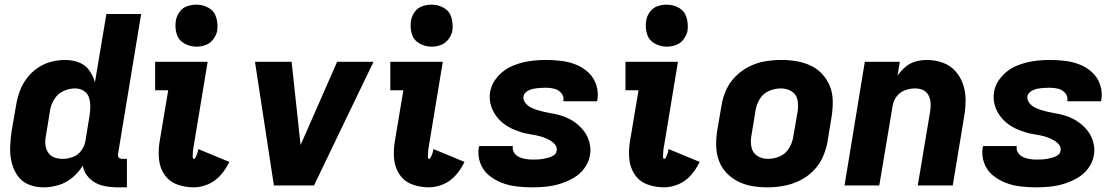

<svg xmlns="http://www.w3.org/2000/svg" viewBox="-20 -795 4792 823"><path d="M166 8Q198 8 230.5 -1.5Q263 -11 290 -33.5Q317 -56 335 -85Q340 -54 363 -31Q386 -8 417.5 0Q449 8 483 8H524V-114H503Q498 -114 493 -116.5Q488 -119 486.5 -124Q485 -129 486 -135L585 -735H436L387 -442Q379 -470 362.5 -493.5Q346 -517 318 -527.5Q290 -538 259 -538Q229 -538 198.5 -530Q168 -522 141 -503.5Q114 -485 94.5 -459Q75 -433 64.5 -403.5Q54 -374 49 -344L30 -234Q25 -200 23.5 -166.5Q22 -133 29.5 -101Q37 -69 54.5 -43Q72 -17 102 -4.5Q132 8 166 8ZM248 -114Q229 -114 212 -120.5Q195 -127 185.5 -142.5Q176 -158 174.5 -176.5Q173 -195 177 -214L195 -324Q199 -348 213.5 -371Q228 -394 252.5 -405Q277 -416 302 -416Q322 -416 338.5 -406Q355 -396 361 -378Q367 -360 367 -340Q367 -320 364 -300L346 -190Q342 -168 328 -149Q314 -130 292 -122Q270 -114 248 -114Z M810 8Q842 8 873 -5.5Q904 -19 926.5 -45Q949 -71 963 -101L830 -156Q829 -151 828 -146.5Q827 -142 825.5 -137.5Q824 -133 822 -128.5Q820 -124 817.5 -119Q815 -114 811 -114Q807 -114 806.5 -119Q806 -124 806 -127.5Q806 -131 806.5 -135Q807 -139 807 -143Q807 -147 807.5 -151Q808 -155 808.5 -159Q809 -163 810 -167L870 -530H645V-408H701L664 -187Q658 -149 661.5 -112.5Q665 -76 685 -46.5Q705 -17 739 -4.5Q773 8 810 8ZM822 -595Q842 -595 861.5 -602Q881 -609 894 -626.5Q907 -644 911 -663Q915 -692 907 -719.5Q899 -747 875 -761Q851 -775 822 -775Q802 -775 782.5 -768.5Q763 -762 750 -744.5Q737 -727 734 -707Q729 -678 737 -650.5Q745 -623 769.5 -609Q794 -595 822 -595Z M1154 0H1326L1411 -177L1581 -530H1425L1270 -177Q1269 -175 1268 -173Q1268 -175 1268 -177L1230 -530H1073Z M1818 8Q1850 8 1881 -5.5Q1912 -19 1934.5 -45Q1957 -71 1971 -101L1838 -156Q1837 -151 1836 -146.5Q1835 -142 1833.5 -137.5Q1832 -133 1830 -128.5Q1828 -124 1825.5 -119Q1823 -114 1819 -114Q1815 -114 1814.5 -119Q1814 -124 1814 -127.5Q1814 -131 1814.5 -135Q1815 -139 1815 -143Q1815 -147 1815.5 -151Q1816 -155 1816.5 -159Q1817 -163 1818 -167L1878 -530H1653V-408H1709L1672 -187Q1666 -149 1669.5 -112.5Q1673 -76 1693 -46.5Q1713 -17 1747 -4.5Q1781 8 1818 8ZM1830 -595Q1850 -595 1869.5 -602Q1889 -609 1902 -626.5Q1915 -644 1919 -663Q1923 -692 1915 -719.5Q1907 -747 1883 -761Q1859 -775 1830 -775Q1810 -775 1790.5 -768.5Q1771 -762 1758 -744.5Q1745 -727 1742 -707Q1737 -678 1745 -650.5Q1753 -623 1777.5 -609Q1802 -595 1830 -595Z M2262 8Q2291 8 2321 5Q2351 2 2380.5 -7Q2410 -16 2438 -32Q2466 -48 2485 -74Q2504 -100 2509 -130Q2512 -146 2510.5 -161.5Q2509 -177 2504.5 -191.5Q2500 -206 2492.5 -219Q2485 -232 2475 -243Q2465 -254 2453.5 -263.5Q2442 -273 2429 -280.5Q2416 -288 2402 -293.5Q2388 -299 2373 -303Q2358 -307 2342.5 -309.5Q2327 -312 2312 -315.5Q2297 -319 2282.5 -323.5Q2268 -328 2254.5 -335Q2241 -342 2231.5 -354.5Q2222 -367 2224 -383Q2227 -396 2240 -404Q2253 -412 2266.5 -414.5Q2280 -417 2293.5 -418Q2307 -419 2320 -419Q2339 -419 2356.5 -414.5Q2374 -410 2386 -396Q2398 -382 2395 -363Q2395 -362 2394 -361H2539Q2540 -364 2541 -368Q2546 -401 2535.5 -432Q2525 -463 2502 -484.5Q2479 -506 2449 -518Q2419 -530 2386 -534Q2353 -538 2320 -538Q2284 -538 2247.5 -532.5Q2211 -527 2175.5 -512Q2140 -497 2113.5 -467Q2087 -437 2081 -401Q2078 -385 2079.5 -369Q2081 -353 2085.5 -339Q2090 -325 2097.5 -312Q2105 -299 2115 -287.5Q2125 -276 2136.5 -267Q2148 -258 2161 -250.5Q2174 -243 2188 -237.5Q2202 -232 2217 -227.5Q2232 -223 2247 -220.5Q2262 -218 2277.5 -215Q2293 -212 2307.5 -207Q2322 -202 2335 -195Q2348 -188 2358.5 -176Q2369 -164 2366 -148Q2364 -136 2353 -129Q2342 -122 2330.5 -119Q2319 -116 2307.5 -114Q2296 -112 2284.5 -111.5Q2273 -111 2262 -111Q2247 -111 2232.5 -113.5Q2218 -116 2205 -122Q2192 -128 2184 -140Q2176 -152 2178 -167L2179 -169H2034Q2033 -166 2032 -162Q2027 -128 2038.5 -96.5Q2050 -65 2074.5 -44.5Q2099 -24 2129.5 -12Q2160 0 2193.5 4Q2227 8 2262 8Z M2826 8Q2858 8 2889 -5.5Q2920 -19 2942.5 -45Q2965 -71 2979 -101L2846 -156Q2845 -151 2844 -146.5Q2843 -142 2841.5 -137.5Q2840 -133 2838 -128.5Q2836 -124 2833.5 -119Q2831 -114 2827 -114Q2823 -114 2822.5 -119Q2822 -124 2822 -127.5Q2822 -131 2822.5 -135Q2823 -139 2823 -143Q2823 -147 2823.5 -151Q2824 -155 2824.5 -159Q2825 -163 2826 -167L2886 -530H2661V-408H2717L2680 -187Q2674 -149 2677.5 -112.5Q2681 -76 2701 -46.5Q2721 -17 2755 -4.5Q2789 8 2826 8ZM2838 -595Q2858 -595 2877.5 -602Q2897 -609 2910 -626.5Q2923 -644 2927 -663Q2931 -692 2923 -719.5Q2915 -747 2891 -761Q2867 -775 2838 -775Q2818 -775 2798.5 -768.5Q2779 -762 2766 -744.5Q2753 -727 2750 -707Q2745 -678 2753 -650.5Q2761 -623 2785.5 -609Q2810 -595 2838 -595Z M3269 8Q3303 8 3337.5 2Q3372 -4 3405 -19.5Q3438 -35 3464.5 -61Q3491 -87 3506 -120Q3521 -153 3527 -187L3545 -297Q3550 -330 3549.5 -363Q3549 -396 3537.5 -425Q3526 -454 3505 -477Q3484 -500 3455.5 -513.5Q3427 -527 3395 -532.5Q3363 -538 3330 -538Q3296 -538 3261.5 -532.5Q3227 -527 3194 -511Q3161 -495 3134.5 -469Q3108 -443 3093 -410Q3078 -377 3073 -344L3054 -234Q3049 -200 3050 -167.5Q3051 -135 3062 -105.5Q3073 -76 3094.5 -53.5Q3116 -31 3144 -17Q3172 -3 3204 2.5Q3236 8 3269 8ZM3272 -114Q3246 -114 3226 -127Q3206 -140 3201 -164.5Q3196 -189 3201 -214L3219 -324Q3223 -349 3237.5 -372Q3252 -395 3277 -405.5Q3302 -416 3328 -416Q3353 -416 3373.5 -403Q3394 -390 3398.5 -366Q3403 -342 3399 -317L3380 -207Q3376 -182 3361.5 -158.5Q3347 -135 3322 -124.5Q3297 -114 3272 -114Z M3600 0H3749L3806 -340Q3809 -362 3823 -381Q3837 -400 3859 -408Q3881 -416 3903 -416Q3921 -416 3936.5 -409Q3952 -402 3960 -386.5Q3968 -371 3969 -353Q3970 -335 3967 -317L3914 0H4064L4113 -297Q4119 -332 4119 -367Q4119 -402 4108 -434Q4097 -466 4075 -490.5Q4053 -515 4020.5 -526.5Q3988 -538 3953 -538Q3929 -538 3905 -531.5Q3881 -525 3861.5 -508.5Q3842 -492 3827 -471L3837 -530H3687Z M4422 8Q4451 8 4481 5Q4511 2 4540.5 -7Q4570 -16 4598 -32Q4626 -48 4645 -74Q4664 -100 4669 -130Q4672 -146 4670.5 -161.5Q4669 -177 4664.5 -191.5Q4660 -206 4652.5 -219Q4645 -232 4635 -243Q4625 -254 4613.5 -263.5Q4602 -273 4589 -280.5Q4576 -288 4562 -293.5Q4548 -299 4533 -303Q4518 -307 4502.5 -309.5Q4487 -312 4472 -315.5Q4457 -319 4442.5 -323.5Q4428 -328 4414.5 -335Q4401 -342 4391.5 -354.5Q4382 -367 4384 -383Q4387 -396 4400 -404Q4413 -412 4426.5 -414.5Q4440 -417 4453.5 -418Q4467 -419 4480 -419Q4499 -419 4516.5 -414.5Q4534 -410 4546 -396Q4558 -382 4555 -363Q4555 -362 4554 -361H4699Q4700 -364 4701 -368Q4706 -401 4695.5 -432Q4685 -463 4662 -484.5Q4639 -506 4609 -518Q4579 -530 4546 -534Q4513 -538 4480 -538Q4444 -538 4407.5 -532.5Q4371 -527 4335.5 -512Q4300 -497 4273.5 -467Q4247 -437 4241 -401Q4238 -385 4239.5 -369Q4241 -353 4245.5 -339Q4250 -325 4257.5 -312Q4265 -299 4275 -287.5Q4285 -276 4296.5 -267Q4308 -258 4321 -250.5Q4334 -243 4348 -237.5Q4362 -232 4377 -227.5Q4392 -223 4407 -220.5Q4422 -218 4437.5 -215Q4453 -212 4467.5 -207Q4482 -202 4495 -195Q4508 -188 4518.5 -176Q4529 -164 4526 -148Q4524 -136 4513 -129Q4502 -122 4490.5 -119Q4479 -116 4467.5 -114Q4456 -112 4444.5 -111.5Q4433 -111 4422 -111Q4407 -111 4392.5 -113.5Q4378 -116 4365 -122Q4352 -128 4344 -140Q4336 -152 4338 -167L4339 -169H4194Q4193 -166 4192 -162Q4187 -128 4198.5 -96.5Q4210 -65 4234.5 -44.5Q4259 -24 4289.5 -12Q4320 0 4353.5 4Q4387 8 4422 8Z"/></svg>

Font: Iosevka Sparkle Heavy
Style: Italic
Weight: 900
Italic angle: -9°
Designer: Belleve Invis
Foundry: Belleve Invis
Version: Version 4.5.0; ttfautohint (v1.8.3)